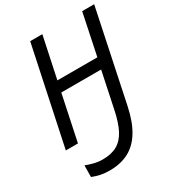

<svg xmlns="http://www.w3.org/2000/svg" viewBox="-224 -841 1107 1219"><g transform="rotate(-30 329.5 -232.0)"><path d="M218 250Q179 250 148.5 243Q118 236 93 226L94 141Q119 151 150 159Q181 167 215 167Q279 167 321.5 142.5Q364 118 390.5 66.5Q417 15 434 -66L490 -333H198L128 0H39L190 -714H279L215 -412H508L571 -714H659L520 -51Q498 55 457.5 121.5Q417 188 357.5 219Q298 250 218 250Z"/></g></svg>

Font: Noto Sans Display
Style: Italic
Weight: 400
Italic angle: -12°
Designer: Monotype Design Team
Foundry: Monotype Imaging Inc.
Version: Version 2.003